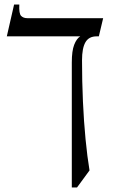

<svg xmlns="http://www.w3.org/2000/svg" viewBox="-20 -605 499 845"><path d="M100 -525H434L415 -445H405Q371 -445 356 -419Q341 -393 341 -340Q341 -247 345 -158.5Q349 -70 356.5 7.5Q364 85 374 145L319 220H296V-330Q296 -381 306.5 -408Q317 -435 333 -445H10L42 -585H65Q63 -545 73 -535Q83 -525 100 -525Z"/></svg>

Font: Bona Nova SC
Style: Regular
Weight: 400
Designer: Mateusz Machalski
Foundry: Capitalics
Version: Version 4.001; ttfautohint (v1.8.4.7-5d5b)